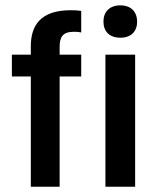

<svg xmlns="http://www.w3.org/2000/svg" viewBox="-20 -707 598 727"><path d="M435.8 -564.2C476.7 -564.2 499.2 -588.3 499.2 -625C499.2 -661.7 476.7 -686.7 435.8 -686.7C394.2 -686.7 371.7 -661.7 371.7 -625C371.7 -588.3 394.2 -564.2 435.8 -564.2ZM205.8 0V-417.5H287.5V-500H205.8V-528.3C205.8 -566.7 216.7 -586.7 260.8 -586.7C270 -586.7 280.8 -585.8 287.5 -584.2V-665.8C275 -667.5 262.5 -668.3 248.3 -668.3C134.2 -668.3 96.7 -611.7 96.7 -531.7V-500H25V-417.5H96.7V0ZM491.7 0V-500H379.2V0Z"/></svg>

Font: Familjen Grotesk Medium
Style: Regular
Weight: 500
Designer: Anders Wikstroem, Jonas Baeckman, Matilda Gysing, Kristian Moeller
Foundry: Familjen STHLM AB
Version: Version 2.000